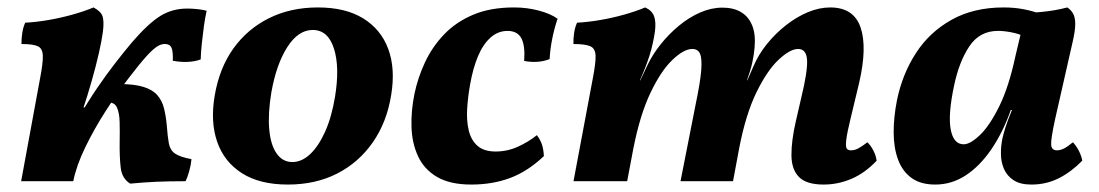

<svg xmlns="http://www.w3.org/2000/svg" viewBox="-20 -487 2954 516"><path d="M36.8 0 87.6 -275.9Q95.6 -317.1 95.1 -336.8Q94.6 -356.6 81.9 -362.6Q69.1 -368.7 37.6 -368.7Q37.6 -383.3 39.9 -398.8Q42.3 -414.3 47.8 -426Q76.9 -427.5 110.2 -433.2Q143.5 -438.9 175.4 -447.9Q207.4 -456.9 231.3 -467Q251.5 -456.4 255.7 -442.8Q260 -429.2 256.6 -402Q253.6 -378.7 245.6 -343.6Q237.6 -308.6 226.2 -268.6Q214.9 -228.7 201.8 -189.9Q188.6 -151.1 174.4 -119.8L165.9 -116.2Q177 -145.3 197 -180.1Q217 -215 241.3 -250.7Q265.6 -286.4 290.4 -318.3Q315.2 -350.2 334.9 -373.5Q378.1 -423.6 410.4 -443.8Q442.6 -464 483.2 -464Q496.8 -464 512.1 -462.3Q527.3 -460.5 535.4 -458Q531.4 -441 528.1 -417.5Q524.9 -394.1 522.4 -370.4Q519.9 -346.8 519.4 -327.3Q504.7 -321.7 485.2 -320.7Q465.8 -319.7 444.4 -323.7Q445.4 -348.5 440.9 -358.7Q436.4 -368.8 422.8 -368.8Q412.3 -368.8 401.3 -361.4Q390.2 -354 374.2 -336.5Q354.7 -315 324.8 -275.8Q294.9 -236.7 264 -188.6Q233.1 -140.5 209.3 -91.4Q185.4 -42.3 176.9 0ZM185.4 -182.4V-198.4H216.9V-182.4ZM329.9 6.5Q307.8 -7 304.4 -36.4Q301 -65.8 301.6 -106Q302.2 -135.3 301.5 -159.3Q300.8 -183.2 294.6 -197.4Q288.5 -211.6 272.1 -211.6L300.4 -261.1Q341.3 -261.1 365.8 -253.4Q390.2 -245.8 402.7 -231.4Q415.3 -217 420.5 -196.9Q425.7 -176.7 428.1 -151.2Q430.5 -119.4 433.8 -101.5Q437.1 -83.7 450.1 -74.5Q463.1 -65.3 494.6 -59.2Q493.1 -43.1 488.5 -26.9Q483.9 -10.6 478.8 0Q433.9 0 400 1.5Q366.2 3 329.9 6.5Z M753.5 9Q677.9 9 629.9 -21.7Q582 -52.4 563.5 -106.4Q545 -160.4 557 -230Q569.4 -303.6 607 -356.4Q644.7 -409.1 702.7 -438Q760.8 -467 834.4 -467Q908.5 -467 956.2 -437.5Q1003.9 -408 1023.4 -355.5Q1042.9 -302.9 1031.4 -232.3Q1019.9 -159.2 982.1 -104.7Q944.2 -50.3 886.2 -20.6Q828.1 9 753.5 9ZM765.5 -51.5Q790.8 -51.5 813.4 -72.6Q835.9 -93.7 853.6 -132.8Q871.2 -171.9 880.2 -225.9Q893.5 -305.8 877.6 -356.1Q861.7 -406.5 820.4 -406.5Q781.6 -406.5 752.1 -360.4Q722.7 -314.3 709.3 -239Q699.8 -181.5 703.6 -139.4Q707.3 -97.3 723.5 -74.4Q739.7 -51.5 765.5 -51.5Z M1246.5 9Q1189.5 9 1154.6 -11.5Q1119.7 -31.9 1103.5 -67.1Q1087.2 -102.3 1085.9 -145.8Q1084.5 -189.3 1094 -235.4Q1102.9 -278.2 1122.1 -319.4Q1141.3 -360.6 1172.9 -393.9Q1204.6 -427.3 1250.9 -447.1Q1297.3 -467 1361.5 -467Q1396.3 -467 1427.9 -458.6Q1459.4 -450.3 1478.5 -436.7Q1469.5 -410.2 1464 -382.4Q1458.5 -354.7 1457.1 -328.2Q1426.6 -316.1 1388.7 -323.2Q1391.7 -363.8 1381.3 -383.8Q1370.9 -403.9 1343.9 -403.9Q1318.3 -403.9 1298.2 -385.9Q1278.1 -368 1264.6 -335.8Q1251.1 -303.5 1243.6 -261Q1237.5 -227.4 1235.5 -194.9Q1233.5 -162.4 1239.8 -136.3Q1246.1 -110.1 1263.4 -95Q1280.7 -79.8 1312.2 -79.8Q1343.3 -79.8 1371.8 -92.7Q1400.3 -105.6 1422.8 -123.7Q1432.3 -111.4 1436.6 -98.2Q1440.8 -84.9 1441.7 -67.5Q1398.5 -26.5 1351.3 -8.8Q1304.1 9 1246.5 9Z M2193.5 9Q2147.4 9 2127.4 -11.2Q2107.3 -31.3 2107 -69.7Q2106.6 -108.1 2119.1 -162.4L2133.1 -223.2Q2150.7 -295.3 2149 -325.3Q2147.4 -355.4 2124.8 -355.4Q2103.4 -355.4 2072.6 -326.6Q2041.8 -297.9 2013 -238.9Q1984.2 -179.9 1966.7 -89.3L1950 0H1808.9L1849.6 -206.7Q1862 -265.8 1864.5 -297.8Q1867 -329.9 1861.3 -342.6Q1855.6 -355.4 1840.5 -355.4Q1818.1 -355.4 1787.5 -326.4Q1756.9 -297.5 1728.6 -238.5Q1700.2 -179.5 1682.2 -88.2L1665.5 0H1521.3L1573.1 -275.9Q1581.1 -317.1 1580.6 -336.8Q1580.1 -356.6 1566.6 -362.6Q1553.1 -368.7 1521.1 -368.7Q1520.6 -382.4 1522.9 -398.1Q1525.2 -413.8 1530.8 -426Q1559.8 -427.5 1593.1 -433.2Q1626.5 -438.9 1658.2 -447.9Q1689.9 -456.9 1713.9 -467Q1732 -458.9 1737.7 -443.6Q1743.5 -428.4 1740.1 -402Q1735.2 -368.4 1725.7 -338.1Q1716.1 -307.7 1699.9 -271.2H1700.9L1719.6 -311Q1733.2 -339.8 1755.3 -367.6Q1777.4 -395.4 1804.5 -417.8Q1831.6 -440.2 1861.6 -453.4Q1891.7 -466.5 1921.3 -466.5Q1951.2 -466.5 1971.5 -454.5Q1991.8 -442.5 2001.5 -418.5Q2011.2 -394.6 2007.9 -358.8Q2006.5 -340.7 2001.8 -318.9Q1997 -297 1987.5 -271.2H1988.5L2004.5 -307.9Q2018.2 -340.3 2041 -368.6Q2063.9 -396.9 2092.4 -419.3Q2121 -441.7 2151.5 -454.4Q2182.1 -467 2211.1 -467Q2274.2 -467 2292.7 -413.5Q2311.2 -360 2288.8 -263.7L2266.1 -169.2Q2256.6 -130.3 2254.4 -111.9Q2252.2 -93.5 2255.4 -88.2Q2258.7 -83 2266.6 -83Q2276.5 -83 2286.1 -87.9Q2295.7 -92.8 2311.1 -104.6Q2320.1 -96.1 2327.3 -82.3Q2334.4 -68.5 2335.9 -54.9Q2303.9 -21.4 2267.8 -6.2Q2231.8 9 2193.5 9Z M2848.3 -467Q2858.5 -460.3 2864.1 -450.2Q2869.6 -440.1 2869.7 -422.7Q2869.8 -405.3 2862.9 -375.2L2815.5 -166.3Q2804 -113.4 2805 -98.2Q2806 -83 2820.4 -83Q2829.8 -83 2839.5 -87.9Q2849.1 -92.8 2863.4 -104.6Q2871.9 -96.1 2879.1 -82.3Q2886.2 -68.5 2888.7 -55.3Q2859.5 -25.3 2825.8 -8.1Q2792.1 9 2751.8 9Q2721.7 9 2704.1 -2.6Q2686.4 -14.3 2678.2 -32.9Q2670.1 -51.6 2670 -73.6Q2669.8 -95.6 2674.3 -116.2Q2677.2 -128.8 2681.6 -142.7Q2686 -156.6 2691.7 -171.3Q2697.4 -186 2703 -199.8L2736.4 -368.5L2697.6 -451.7Q2740.2 -451.3 2778.1 -454.8Q2815.9 -458.3 2848.3 -467ZM2773.7 -450.3 2730.1 -390.1Q2717.2 -396.5 2697.6 -400.2Q2678.1 -404 2662.3 -404Q2612.8 -404 2585.1 -362.5Q2557.4 -321 2544 -256.4Q2527.6 -179.2 2535 -139.2Q2542.5 -99.2 2569.9 -99.2Q2587.4 -99.2 2613.4 -123.9Q2639.4 -148.6 2665.5 -201.3Q2691.5 -254 2708.9 -336L2727.9 -416L2765.5 -409L2716.8 -191.3H2696.5Q2675.4 -131.4 2644.4 -86Q2613.5 -40.6 2575.5 -15.8Q2537.6 9 2493.5 9Q2453.9 9 2429.4 -9Q2404.8 -27 2393.3 -58.8Q2381.7 -90.5 2381.7 -131.5Q2381.7 -172.6 2390.6 -217.7Q2405 -287.9 2441.5 -344.2Q2477.9 -400.6 2537.3 -433.8Q2596.7 -467 2677.4 -467Q2705.9 -467 2730.9 -462.2Q2755.9 -457.4 2773.7 -450.3Z"/></svg>

Font: Vollkorn
Style: Italic
Weight: 400
Italic angle: -11°
Designer: Friedrich Althausen
Foundry: Friedrich Althausen
Version: Version 5.001